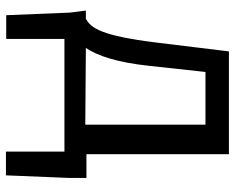

<svg xmlns="http://www.w3.org/2000/svg" viewBox="-94 -488 810 663"><g transform="rotate(90 311.5 -156.0)"><path d="M23 8 32 228H114V27H503V229H585L594 10V-49H512V-541H157L126 -287C103 -103 77 -64 44 -47H16ZM145 -47C172 -87 195 -154 207 -267L228 -460H410V-45Z"/></g></svg>

Font: GenEiGothic-pro-Regular
Style: Regular
Weight: 400
Designer: Ryoko NISHIZUKA (kana & ideographs); Paul D. Hunt (Latin, Greek & Cyrillic); Wenlong ZHANG (bopomofo); Sandoll Communica
Foundry: Adobe Systems Incorporated; o_tamon
Version: Version 1.000.140830